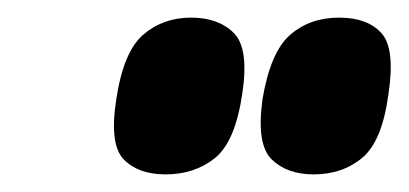

<svg xmlns="http://www.w3.org/2000/svg" viewBox="-20 -791 464 218"><path d="M336 -593Q306 -593 288.5 -610Q271 -627 278 -678Q287 -732 309.5 -751.5Q332 -771 365 -771Q397 -771 413 -753.5Q429 -736 421 -684Q414 -631 391.5 -612Q369 -593 336 -593ZM168 -593Q137 -593 120.5 -610Q104 -627 112 -678Q120 -732 142.5 -751.5Q165 -771 197 -771Q228 -771 245.5 -753.5Q263 -736 255 -684Q247 -630 224 -611.5Q201 -593 168 -593Z"/></svg>

Font: Georama Condensed Black
Style: Italic
Weight: 900
Width: 3
Italic angle: -9°
Designer: Jean-Baptiste Levee
Foundry: Production Type
Version: Version 1.000